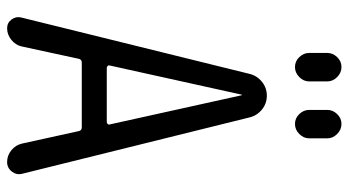

<svg xmlns="http://www.w3.org/2000/svg" viewBox="-240 -740 980 540"><g transform="rotate(90 250.0 -470.0)"><path d="M246.1 -659.2 164.1 -288.1Q163.1 -285.2 165.5 -282.7Q168 -280.3 170.9 -280.3H323.2Q326.2 -280.3 328.6 -282.7Q331.1 -285.2 330.1 -288.1L248 -659.2Q248 -660.2 247.1 -660.2Q246.1 -660.2 246.1 -659.2ZM59.6 0Q43.9 0 34.7 -12.7Q25.4 -25.4 29.3 -40L187.5 -680.7Q192.4 -702.1 209.5 -716.3Q226.6 -730.5 249 -730.5Q271.5 -730.5 288.6 -716.3Q305.7 -702.1 310.5 -680.7L468.8 -42Q472.7 -26.4 462.4 -13.2Q452.1 0 435.5 0Q417 0 402.3 -12.2Q387.7 -24.4 383.8 -42L348.6 -202.1Q346.7 -210 337.9 -210H156.2Q147.5 -210 145.5 -202.1L110.4 -40Q106.4 -23.4 91.8 -11.7Q77.1 0 59.6 0ZM369.1 -900.4V-849.6Q369.1 -834 356.9 -821.8Q344.7 -809.6 328.6 -809.6Q312.5 -809.6 300.8 -821.8Q289.1 -834 289.1 -849.6V-900.4Q289.1 -916 300.8 -928.2Q312.5 -940.4 328.6 -940.4Q344.7 -940.4 356.9 -928.2Q369.1 -916 369.1 -900.4ZM128.9 -900.4Q128.9 -916 140.6 -928.2Q152.3 -940.4 168.5 -940.4Q184.6 -940.4 196.8 -928.2Q209 -916 209 -900.4V-849.6Q209 -834 196.8 -821.8Q184.6 -809.6 168.5 -809.6Q152.3 -809.6 140.6 -821.8Q128.9 -834 128.9 -849.6Z"/></g></svg>

Font: Rounded Mgen+ 2m regular
Style: Regular
Weight: 400
Designer: [Source Han Sans]
Ryoko NISHIZUKA  (kana & ideographs); Paul D. Hunt (Latin, Greek & Cyrillic); Wenlong ZHANG  (bopomofo
Version: Version 1.059.20150602